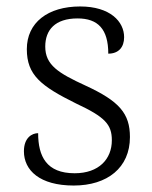

<svg xmlns="http://www.w3.org/2000/svg" viewBox="-20 -564 470 594"><path d="M208 10C312 10 382 -45 382 -140C382 -213 349 -251 245 -299C160 -338 120 -363 120 -420C120 -471 150 -507 220 -507C283 -507 315 -474 315 -398C347 -398 364 -418 364 -449C364 -497 321 -544 228 -544C128 -544 63 -494 63 -412C63 -332 106 -298 215 -244C305 -202 326 -179 326 -130C326 -72 286 -28 211 -28C124 -28 98 -80 98 -152C79 -152 54 -138 54 -96C54 -37 103 10 208 10Z"/></svg>

Font: Noto Serif Ethiopic Light
Style: Regular
Weight: 300
Designer: Monotype Design Team
Foundry: Monotype Imaging Inc.
Version: Version 2.102